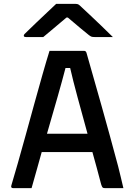

<svg xmlns="http://www.w3.org/2000/svg" viewBox="-20 -965 690 985"><path d="M142 0H46Q42 0 39 -3Q36 -6 38 -13Q52 -60 71.5 -128Q91 -196 112.5 -274.5Q134 -353 156 -432.5Q178 -512 198 -582.5Q218 -653 234 -704H412Q421 -704 424 -693Q461 -564 502 -418.5Q543 -273 586 -112Q593 -85 599.5 -57Q606 -29 613 0H517Q509 0 506 -3.5Q503 -7 499 -19Q488 -62 476.5 -103.5Q465 -145 454 -185H194Q182 -142 169 -95.5Q156 -49 142 0ZM316 -616Q300 -554 276 -470Q252 -386 221 -279H429Q401 -381 377.5 -467.5Q354 -554 340 -616ZM268 -945H369Q377 -945 382.5 -942Q388 -939 402 -925Q413 -915 440 -889.5Q467 -864 499.5 -833Q532 -802 559 -775H465Q454 -775 449 -777Q444 -779 436 -785Q422 -796 395 -818.5Q368 -841 328 -875H321Q283 -843 254 -818.5Q225 -794 202 -775H113Q102 -775 102 -782Q102 -786 105.5 -790Q109 -794 124 -808Q141 -825 168.5 -851Q196 -877 223.5 -903Q251 -929 268 -945Z"/></svg>

Font: Recursive Sn Lnr St Med
Style: Regular
Weight: 500
Version: Version 1.085;hotconv 1.1.0;makeotfexe 2.6.0; ttfautohint (v